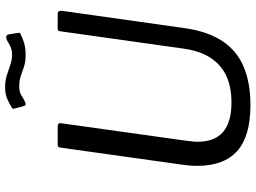

<svg xmlns="http://www.w3.org/2000/svg" viewBox="-144 -843 997 749"><g transform="rotate(-90 354.5 -468.5)"><path d="M619 -245Q606 -155 568 -98.5Q530 -42 467.5 -16Q405 10 319 10Q197 10 139.5 -42Q82 -94 82 -197Q82 -213 83.5 -230.5Q85 -248 88 -266L153 -730Q154 -737 156.5 -739.5Q159 -742 164 -742H236Q243 -742 246.5 -738Q250 -734 248 -727L180 -241Q179 -229 177.5 -218.5Q176 -208 176 -197Q176 -129 214.5 -96.5Q253 -64 329 -64Q389 -64 432.5 -84Q476 -104 503 -145Q530 -186 539 -249L607 -732Q608 -738 610 -740Q612 -742 617 -742H676Q682 -742 684.5 -738Q687 -734 687 -727L619 -245ZM594 -886Q581 -879 561.5 -873Q542 -867 516 -867Q488 -867 468.5 -873.5Q449 -880 432 -886Q415 -892 393 -892Q369 -892 356 -883Q343 -874 328 -868Q321 -866 318.5 -868.5Q316 -871 314 -878L307 -905Q306 -910 305 -914Q304 -918 309 -921Q327 -932 345 -939.5Q363 -947 388 -947Q414 -947 435 -940.5Q456 -934 475.5 -927Q495 -920 516 -920Q530 -920 540 -923.5Q550 -927 559 -932.5Q568 -938 577 -942Q585 -944 589.5 -941.5Q594 -939 595 -932L600 -901Q601 -897 601 -892.5Q601 -888 594 -886Z"/></g></svg>

Font: Libre Franklin
Style: Italic
Weight: 400
Italic angle: -8°
Designer: Pablo Impallari, Rodrigo Fuenzalida, Nhung Nguyen
Foundry: Impallari Type
Version: Version 3.000